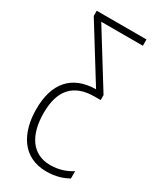

<svg xmlns="http://www.w3.org/2000/svg" viewBox="-196 -593 747 899"><g transform="rotate(30 177.5 -144.0)"><path d="M218 241C271 241 307 227 335 212V172C304 192 265 206 219 206C121 206 71 128 71 9C71 -112 125 -176 240 -176H272V-203L91 -495H316V-529H47V-501L228 -209C97 -207 32 -127 32 11C32 138 89 241 218 241Z"/></g></svg>

Font: Noto Sans Condensed ExtraLight
Style: Regular
Weight: 200
Width: 3
Designer: Monotype Design Team
Foundry: Monotype Imaging Inc.
Version: Version 2.013